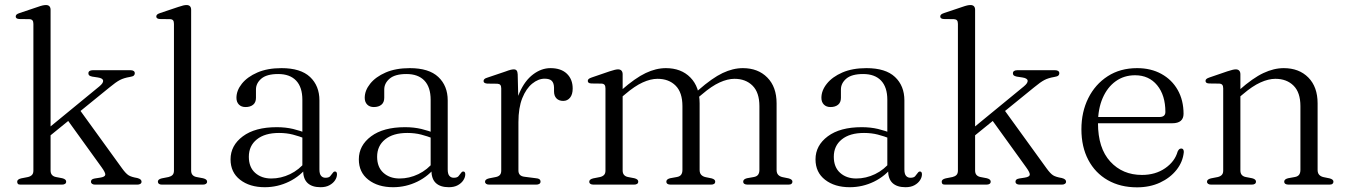

<svg xmlns="http://www.w3.org/2000/svg" viewBox="-20 -752 5486 782"><path d="M64 0Q55.5 0 52.8 -3.2Q50 -6.5 50 -12Q50 -17 54 -20.2Q58 -23.5 66 -25.5L94 -31Q104.5 -33.5 110.2 -39.5Q116 -45.5 116 -57V-654.5Q116 -664.5 112.2 -669Q108.5 -673.5 100 -674L58.5 -674.5Q50.5 -675 47.2 -677.8Q44 -680.5 44 -684.5Q44 -689.5 47.5 -692.8Q51 -696 60 -699L133 -723.5Q145.5 -728 153.5 -729.8Q161.5 -731.5 167 -731.5Q176.5 -731.5 181.2 -726.5Q186 -721.5 186 -712V-57.5Q186 -46 191.8 -39.5Q197.5 -33 208 -31L234 -26Q249.5 -22 249.5 -12.5Q249.5 0 231.5 0ZM161.5 -217 384.5 -400Q401.5 -414 400 -423.8Q398.5 -433.5 378.5 -436.5L355.5 -440Q346.5 -442 343.2 -445Q340 -448 340 -453.5Q340 -459.5 344.8 -462.8Q349.5 -466 357.5 -466H512Q520 -466 524.5 -462.8Q529 -459.5 529 -453.5Q529 -448 525 -444.2Q521 -440.5 508.5 -438.5Q484.5 -434.5 468.5 -426.2Q452.5 -418 426 -396L167 -185.5ZM301.5 -309 477 -66.5Q492.5 -45 503.8 -38Q515 -31 539 -27Q548.5 -24.5 552.5 -20.8Q556.5 -17 556.5 -12Q556.5 -6.5 551.8 -3.2Q547 0 539 0H367.5Q359.5 0 355 -3.2Q350.5 -6.5 350.5 -12Q350.5 -17 353.8 -20.2Q357 -23.5 365.5 -25L388 -28.5Q407.5 -31.5 408.8 -40Q410 -48.5 394 -70.5L250.5 -269.5Z M758.5 -712V-57.5Q758.5 -46 764.2 -39.5Q770 -33 780.5 -31L807 -26Q815 -24 819.2 -20.8Q823.5 -17.5 823.5 -12Q823.5 -6.5 819 -3.2Q814.5 0 805.5 0H640Q631.5 0 627.2 -3.2Q623 -6.5 623 -12Q623 -17 626.8 -20.2Q630.5 -23.5 638.5 -25.5L666.5 -31Q677 -33.5 682.8 -39.5Q688.5 -45.5 688.5 -57V-654.5Q688.5 -664.5 685 -669Q681.5 -673.5 672.5 -674L631 -674.5Q623 -675 619.8 -677.8Q616.5 -680.5 616.5 -684.5Q616.5 -689.5 620 -692.8Q623.5 -696 632.5 -699L705.5 -723.5Q718.5 -728 726.5 -729.8Q734.5 -731.5 739.5 -731.5Q749 -731.5 753.8 -726.5Q758.5 -721.5 758.5 -712Z M1214.5 -59.5V-68.5L1211.5 -72.5V-345.5Q1211.5 -397 1186 -423.8Q1160.5 -450.5 1113 -450.5Q1066.5 -450.5 1044.5 -431.8Q1022.5 -413 1022.5 -387.5V-353.5Q1022.5 -335 1011 -325.5Q999.5 -316 980 -316Q963 -316 953 -326.2Q943 -336.5 943 -353.5Q943 -383.5 965.2 -411.2Q987.5 -439 1028.5 -456.8Q1069.5 -474.5 1126.5 -474.5Q1204.5 -474.5 1242.8 -438.5Q1281 -402.5 1281 -343V-62Q1281 -43.5 1287.8 -35.8Q1294.5 -28 1305.5 -28Q1319 -28 1324.5 -34Q1330 -40 1334 -46Q1336 -49 1338.2 -51.2Q1340.5 -53.5 1344.5 -53.5Q1348.5 -53.5 1350.5 -50.5Q1352.5 -47.5 1352.5 -42Q1352.5 -30 1344.8 -18Q1337 -6 1322.2 2.2Q1307.5 10.5 1285.5 10.5Q1251 10.5 1232.8 -6.5Q1214.5 -23.5 1214.5 -59.5ZM919 -103Q919 -159.5 969 -196.8Q1019 -234 1107 -234Q1143 -234 1173.5 -226.8Q1204 -219.5 1228 -209L1223 -187.5Q1199 -197 1173 -203.8Q1147 -210.5 1116.5 -210.5Q1058.5 -210.5 1026 -184.2Q993.5 -158 993.5 -113.5Q993.5 -71 1019.2 -48Q1045 -25 1085 -25Q1124.5 -25 1161.5 -42.8Q1198.5 -60.5 1226 -95L1235.5 -77Q1204 -35 1157.2 -12.2Q1110.5 10.5 1058.5 10.5Q997 10.5 958 -19.8Q919 -50 919 -103Z M1737 -59.5V-68.5L1734 -72.5V-345.5Q1734 -397 1708.5 -423.8Q1683 -450.5 1635.5 -450.5Q1589 -450.5 1567 -431.8Q1545 -413 1545 -387.5V-353.5Q1545 -335 1533.5 -325.5Q1522 -316 1502.5 -316Q1485.5 -316 1475.5 -326.2Q1465.5 -336.5 1465.5 -353.5Q1465.5 -383.5 1487.8 -411.2Q1510 -439 1551 -456.8Q1592 -474.5 1649 -474.5Q1727 -474.5 1765.2 -438.5Q1803.5 -402.5 1803.5 -343V-62Q1803.5 -43.5 1810.2 -35.8Q1817 -28 1828 -28Q1841.5 -28 1847 -34Q1852.5 -40 1856.5 -46Q1858.5 -49 1860.8 -51.2Q1863 -53.5 1867 -53.5Q1871 -53.5 1873 -50.5Q1875 -47.5 1875 -42Q1875 -30 1867.2 -18Q1859.5 -6 1844.8 2.2Q1830 10.5 1808 10.5Q1773.5 10.5 1755.2 -6.5Q1737 -23.5 1737 -59.5ZM1441.5 -103Q1441.5 -159.5 1491.5 -196.8Q1541.5 -234 1629.5 -234Q1665.5 -234 1696 -226.8Q1726.5 -219.5 1750.5 -209L1745.5 -187.5Q1721.5 -197 1695.5 -203.8Q1669.5 -210.5 1639 -210.5Q1581 -210.5 1548.5 -184.2Q1516 -158 1516 -113.5Q1516 -71 1541.8 -48Q1567.5 -25 1607.5 -25Q1647 -25 1684 -42.8Q1721 -60.5 1748.5 -95L1758 -77Q1726.5 -35 1679.8 -12.2Q1633 10.5 1581 10.5Q1519.5 10.5 1480.5 -19.8Q1441.5 -50 1441.5 -103Z M2074.5 -256.5Q2074.5 -326 2096 -374.8Q2117.5 -423.5 2151.2 -449Q2185 -474.5 2222 -474.5Q2265 -474.5 2288.8 -451.8Q2312.5 -429 2312.5 -391.5Q2312.5 -367.5 2301.8 -354.2Q2291 -341 2274 -341Q2256.5 -341 2246.5 -351.2Q2236.5 -361.5 2236.5 -380V-395.5Q2236 -414 2227.2 -422.8Q2218.5 -431.5 2198 -431.5Q2172.5 -431.5 2147.8 -411.5Q2123 -391.5 2107.2 -352.2Q2091.5 -313 2091.5 -254.5ZM2088.5 -449.5 2091.5 -328V-57.5Q2091.5 -46.5 2097.5 -40Q2103.5 -33.5 2116.5 -32L2163.5 -26Q2172.5 -25.5 2177 -22Q2181.5 -18.5 2181.5 -12Q2181.5 -6.5 2176.8 -3.2Q2172 0 2163.5 0H1973Q1964.5 0 1960 -3.2Q1955.5 -6.5 1955.5 -12Q1955.5 -17 1959.5 -20.2Q1963.5 -23.5 1971.5 -25.5L1999.5 -31Q2010 -33 2015.8 -39.2Q2021.5 -45.5 2021.5 -57V-392Q2021.5 -401.5 2017.8 -406Q2014 -410.5 2005.5 -411L1964 -411.5Q1956 -412.5 1952.8 -415Q1949.5 -417.5 1949.5 -422Q1949.5 -426.5 1953 -430Q1956.5 -433.5 1965.5 -436L2038 -460.5Q2052.5 -466 2060.2 -467.8Q2068 -469.5 2072.5 -469.5Q2080.5 -469.5 2084.2 -464.8Q2088 -460 2088.5 -449.5Z M2516 -449.5V-57.5Q2516 -46 2521.8 -39.5Q2527.5 -33 2538 -31L2564 -26Q2579.5 -22 2579.5 -12.5Q2579.5 0 2561.5 0H2397.5Q2389 0 2384.5 -3.2Q2380 -6.5 2380 -12Q2380 -17 2384 -20.2Q2388 -23.5 2396 -25.5L2424 -31Q2434.5 -33.5 2440.2 -39.5Q2446 -45.5 2446 -57V-392Q2446 -402 2442.2 -406.5Q2438.5 -411 2430 -411.5L2388.5 -412Q2380.5 -412.5 2377.2 -415.2Q2374 -418 2374 -422.5Q2374 -427 2377.5 -430.2Q2381 -433.5 2390 -436.5L2463 -461.5Q2475.5 -465.5 2483.5 -467.5Q2491.5 -469.5 2497 -469.5Q2506.5 -469.5 2511.2 -464.2Q2516 -459 2516 -449.5ZM2503 -349 2487 -364.5 2511 -385Q2567.5 -434.5 2609.8 -454.5Q2652 -474.5 2692 -474.5Q2754.5 -474.5 2792 -436.2Q2829.5 -398 2829.5 -331V-60Q2829.5 -47 2836 -40Q2842.5 -33 2854 -30.5L2878.5 -25.5Q2893 -21.5 2893 -12.5Q2893 0 2875.5 0H2712Q2694 0 2694 -12.5Q2694 -22 2709 -26L2736.5 -31Q2748.5 -33 2754 -40.2Q2759.5 -47.5 2759.5 -60V-319.5Q2759.5 -375.5 2731.8 -403.2Q2704 -431 2658 -431Q2630 -431 2597.5 -416.2Q2565 -401.5 2526 -368ZM2816.5 -349 2800.5 -364.5 2824.5 -385Q2881 -434.5 2923.2 -454.5Q2965.5 -474.5 3005.5 -474.5Q3067.5 -474.5 3105.2 -436.2Q3143 -398 3143 -331V-60Q3143 -47 3149.5 -40Q3156 -33 3167.5 -30.5L3192 -25.5Q3199.5 -23.5 3203.5 -20.2Q3207.5 -17 3207.5 -12Q3207.5 -6.5 3203.5 -3.2Q3199.5 0 3190.5 0H3025.5Q3007 0 3007 -12.5Q3007 -22 3022 -26L3050 -31Q3062 -33 3067.5 -40.2Q3073 -47.5 3073 -60V-319.5Q3073 -375.5 3045 -403.2Q3017 -431 2971.5 -431Q2943.5 -431 2911 -416.2Q2878.5 -401.5 2839.5 -368Z M3597 -59.5V-68.5L3594 -72.5V-345.5Q3594 -397 3568.5 -423.8Q3543 -450.5 3495.5 -450.5Q3449 -450.5 3427 -431.8Q3405 -413 3405 -387.5V-353.5Q3405 -335 3393.5 -325.5Q3382 -316 3362.5 -316Q3345.5 -316 3335.5 -326.2Q3325.5 -336.5 3325.5 -353.5Q3325.5 -383.5 3347.8 -411.2Q3370 -439 3411 -456.8Q3452 -474.5 3509 -474.5Q3587 -474.5 3625.2 -438.5Q3663.5 -402.5 3663.5 -343V-62Q3663.5 -43.5 3670.2 -35.8Q3677 -28 3688 -28Q3701.5 -28 3707 -34Q3712.5 -40 3716.5 -46Q3718.5 -49 3720.8 -51.2Q3723 -53.5 3727 -53.5Q3731 -53.5 3733 -50.5Q3735 -47.5 3735 -42Q3735 -30 3727.2 -18Q3719.5 -6 3704.8 2.2Q3690 10.5 3668 10.5Q3633.5 10.5 3615.2 -6.5Q3597 -23.5 3597 -59.5ZM3301.5 -103Q3301.5 -159.5 3351.5 -196.8Q3401.5 -234 3489.5 -234Q3525.5 -234 3556 -226.8Q3586.5 -219.5 3610.5 -209L3605.5 -187.5Q3581.5 -197 3555.5 -203.8Q3529.5 -210.5 3499 -210.5Q3441 -210.5 3408.5 -184.2Q3376 -158 3376 -113.5Q3376 -71 3401.8 -48Q3427.5 -25 3467.5 -25Q3507 -25 3544 -42.8Q3581 -60.5 3608.5 -95L3618 -77Q3586.5 -35 3539.8 -12.2Q3493 10.5 3441 10.5Q3379.5 10.5 3340.5 -19.8Q3301.5 -50 3301.5 -103Z M3829.5 0Q3821 0 3818.2 -3.2Q3815.5 -6.5 3815.5 -12Q3815.5 -17 3819.5 -20.2Q3823.5 -23.5 3831.5 -25.5L3859.5 -31Q3870 -33.5 3875.8 -39.5Q3881.5 -45.5 3881.5 -57V-654.5Q3881.5 -664.5 3877.8 -669Q3874 -673.5 3865.5 -674L3824 -674.5Q3816 -675 3812.8 -677.8Q3809.5 -680.5 3809.5 -684.5Q3809.5 -689.5 3813 -692.8Q3816.5 -696 3825.5 -699L3898.5 -723.5Q3911 -728 3919 -729.8Q3927 -731.5 3932.5 -731.5Q3942 -731.5 3946.8 -726.5Q3951.5 -721.5 3951.5 -712V-57.5Q3951.5 -46 3957.2 -39.5Q3963 -33 3973.5 -31L3999.5 -26Q4015 -22 4015 -12.5Q4015 0 3997 0ZM3927 -217 4150 -400Q4167 -414 4165.5 -423.8Q4164 -433.5 4144 -436.5L4121 -440Q4112 -442 4108.8 -445Q4105.5 -448 4105.5 -453.5Q4105.5 -459.5 4110.2 -462.8Q4115 -466 4123 -466H4277.5Q4285.5 -466 4290 -462.8Q4294.5 -459.5 4294.5 -453.5Q4294.5 -448 4290.5 -444.2Q4286.5 -440.5 4274 -438.5Q4250 -434.5 4234 -426.2Q4218 -418 4191.5 -396L3932.5 -185.5ZM4067 -309 4242.5 -66.5Q4258 -45 4269.2 -38Q4280.5 -31 4304.5 -27Q4314 -24.5 4318 -20.8Q4322 -17 4322 -12Q4322 -6.5 4317.2 -3.2Q4312.5 0 4304.5 0H4133Q4125 0 4120.5 -3.2Q4116 -6.5 4116 -12Q4116 -17 4119.2 -20.2Q4122.5 -23.5 4131 -25L4153.5 -28.5Q4173 -31.5 4174.2 -40Q4175.5 -48.5 4159.5 -70.5L4016 -269.5Z M4800.5 -288.5Q4800.5 -269.5 4789 -259.8Q4777.5 -250 4754.5 -250H4427V-275.5H4702.5Q4726.5 -275.5 4726.5 -296Q4726.5 -364 4693 -404.8Q4659.5 -445.5 4603 -445.5Q4558 -445.5 4524 -421Q4490 -396.5 4471 -352.5Q4452 -308.5 4452 -250.5Q4452 -148.5 4502 -94Q4552 -39.5 4631 -39.5Q4686 -39.5 4725.5 -66.8Q4765 -94 4776.5 -135Q4780 -142 4783.2 -144.5Q4786.5 -147 4791 -147Q4797 -147 4799.5 -142.5Q4802 -138 4801.5 -132Q4797.5 -92.5 4771.8 -60Q4746 -27.5 4704.5 -8.2Q4663 11 4611 11Q4543 11 4491.8 -18.2Q4440.5 -47.5 4412.5 -100.8Q4384.5 -154 4384.5 -225.5Q4384.5 -296 4412.5 -352.2Q4440.5 -408.5 4491.5 -441.5Q4542.5 -474.5 4611.5 -474.5Q4667.5 -474.5 4710.2 -451Q4753 -427.5 4776.8 -385.5Q4800.5 -343.5 4800.5 -288.5Z M5032 -449.5V-57.5Q5032 -46 5037.8 -39.5Q5043.5 -33 5054 -31L5080 -26Q5095.5 -22 5095.5 -12.5Q5095.5 0 5077.5 0H4913.5Q4905 0 4900.5 -3.2Q4896 -6.5 4896 -12Q4896 -17 4900 -20.2Q4904 -23.5 4912 -25.5L4940 -31Q4950.5 -33.5 4956.2 -39.5Q4962 -45.5 4962 -57V-392Q4962 -402 4958.2 -406.5Q4954.5 -411 4946 -411.5L4904.5 -412Q4896.5 -412.5 4893.2 -415.2Q4890 -418 4890 -422.5Q4890 -427 4893.5 -430.2Q4897 -433.5 4906 -436.5L4979 -461.5Q4991.5 -465.5 4999.5 -467.5Q5007.5 -469.5 5013 -469.5Q5022.5 -469.5 5027.2 -464.2Q5032 -459 5032 -449.5ZM5019 -349 5003 -364.5 5027 -385Q5083 -434.5 5125.8 -454.5Q5168.5 -474.5 5208.5 -474.5Q5271 -474.5 5308.8 -436.2Q5346.5 -398 5346.5 -331V-60Q5346.5 -47 5353 -40Q5359.5 -33 5371 -30.5L5395.5 -25.5Q5403 -23.5 5407 -20.2Q5411 -17 5411 -12Q5411 -6.5 5407 -3.2Q5403 0 5394 0H5229Q5210.5 0 5210.5 -12.5Q5210.5 -22 5226 -26L5253.5 -31Q5265.5 -33 5271 -40.2Q5276.5 -47.5 5276.5 -60V-319.5Q5276.5 -375.5 5248.5 -403.2Q5220.5 -431 5174.5 -431Q5146.5 -431 5113.8 -416.2Q5081 -401.5 5042 -368Z"/></svg>

Font: Fraunces Light
Style: Regular
Weight: 300
Version: Version 1.000;[b76b70a41]